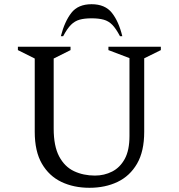

<svg xmlns="http://www.w3.org/2000/svg" viewBox="-20 -882 849 912"><path d="M405 10Q330 10 271.5 -18Q213 -46 179 -104.5Q145 -163 145 -256V-604L65 -644V-660H315V-644L235 -604V-271Q235 -188 261 -139Q287 -90 331.5 -69Q376 -48 431 -48Q475 -48 512.5 -67Q550 -86 572.5 -127Q595 -168 595 -236V-606L495 -644V-660H744V-644L665 -605V-256Q665 -163 631 -104.5Q597 -46 538.5 -18Q480 10 405 10ZM269 -710Q287 -780 319 -821Q351 -862 415 -862Q479 -862 511.5 -821Q544 -780 561 -710H550Q531 -746 513.5 -764Q496 -782 472.5 -788.5Q449 -795 415 -795Q381 -795 358 -788.5Q335 -782 317 -764Q299 -746 280 -710Z"/></svg>

Font: Spectral
Style: Regular
Weight: 400
Designer: Jean-Baptiste Levee
Foundry: Production Type
Version: Version 2.001